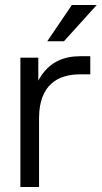

<svg xmlns="http://www.w3.org/2000/svg" viewBox="-20 -752 410 772"><path d="M62 0H137V-279C138 -411 213 -453 301 -453H343V-526H304C240 -526 176 -506 134 -428V-520H62ZM170 -586H237L369 -732H269Z"/></svg>

Font: Aspekta 350
Style: Regular
Weight: 350
Designer: Ivo Dolenc
Version: Version 2.000